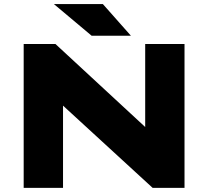

<svg xmlns="http://www.w3.org/2000/svg" viewBox="-20 -914 1013 934"><path d="M95.2 0V-700H249.7L686.3 -296.2V-700H877.6V0H722.6L286.6 -400.1V0ZM616.7 -740.3H425.6L242.2 -894.2H480.4Z"/></svg>

Font: Science Gothic
Style: Regular
Weight: 400
Designer: Thomas Phinney, Vassil Kateliev, Brandon Buerkle
Foundry: Font Detective LLC
Version: Version 1.018